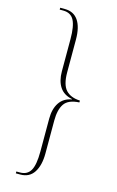

<svg xmlns="http://www.w3.org/2000/svg" viewBox="-134 -814 611 999"><g transform="rotate(15 171.5 -314.0)"><path d="M60 132V122H80Q119 122 136.5 91.5Q154 61 154 -11V-188Q154 -240 176 -273.5Q198 -307 242 -315V-317Q197 -326 175.5 -358.5Q154 -391 154 -443V-616Q154 -686 137 -718Q120 -750 79 -750H60V-760H85Q133 -760 157.5 -724Q182 -688 182 -621V-445Q182 -378 208 -350Q234 -322 284 -320V-310Q225 -307 203.5 -275.5Q182 -244 182 -185V-8Q182 56 157.5 94Q133 132 84 132Z"/></g></svg>

Font: Noto Serif Display Condensed Thin
Style: Regular
Weight: 100
Width: 3
Designer: Monotype Design Team
Foundry: Monotype Imaging Inc.
Version: Version 2.009